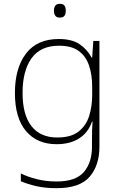

<svg xmlns="http://www.w3.org/2000/svg" viewBox="-20 -744 630 1004"><path d="M287 -540Q356 -540 396 -513Q436 -486 459 -443H462L468 -530H500V22Q500 121 448.5 180.5Q397 240 276 240Q216 240 170.5 229.5Q125 219 89 204V163Q125 181 173 193Q221 205 277 205Q376 205 418.5 155.5Q461 106 461 23V-15Q461 -40 461.5 -61.5Q462 -83 464 -108H461Q441 -50 393.5 -20Q346 10 276 10Q174 10 116 -58.5Q58 -127 58 -258Q58 -388 116 -464Q174 -540 287 -540ZM289 -505Q192 -505 145 -439.5Q98 -374 98 -258Q98 -144 144.5 -84.5Q191 -25 279 -25Q352 -25 391.5 -56.5Q431 -88 446.5 -138.5Q462 -189 462 -246V-289Q462 -353 445.5 -401.5Q429 -450 391.5 -477.5Q354 -505 289 -505ZM292 -724Q311 -724 317.5 -714Q324 -704 324 -688Q324 -672 317.5 -662Q311 -652 292 -652Q276 -652 269 -662Q262 -672 262 -688Q262 -704 269 -714Q276 -724 292 -724Z"/></svg>

Font: Noto Sans Lao UI ExtLt
Style: Regular
Weight: 200
Designer: Monotype Design Team
Foundry: Monotype Imaging Inc.
Version: Version 2.000; ttfautohint (v1.8.4.7-5d5b)